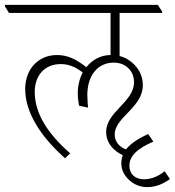

<svg xmlns="http://www.w3.org/2000/svg" viewBox="-46 -642 715 785"><path d="M220 5 241 -15C147 -97 96 -180 96 -266C96 -335 138 -380 202 -380C235 -380 261 -369 292 -346C280 -322 272 -293 272 -261C272 -239 275 -224 277 -210L314 -202C313 -218 311 -234 311 -253C311 -334 354 -386 419 -386C470 -386 502 -350 502 -306C502 -224 388 -186 388 -102C388 -73 401 -48 423 -29C433 -20 444 -13 456 -8C452 3 450 14 450 26C450 52 462 76 482 94C501 112 527 123 555 123C589 123 618 112 649 90L627 58C602 79 572 91 543 91C506 91 483 69 483 36C483 -5 516 -35 581 -63L560 -94C518 -75 488 -55 469 -31C440 -42 423 -64 423 -92C423 -163 538 -202 538 -294C538 -327 525 -356 502 -379C487 -394 467 -407 443 -413V-589H617V-595L599 -622H-26V-616L-9 -589H406V-417C367 -417 331 -398 307 -367C265 -401 229 -417 187 -417C112 -417 57 -361 57 -278C57 -181 121 -83 220 5Z"/></svg>

Font: Noto Serif Devanagari SemiCondensed ExtraLight
Style: Regular
Weight: 200
Width: 4
Designer: Universal Thirst, Indian Type Foundry and the Monotype Design Team
Foundry: Monotype Imaging Inc.
Version: Version 2.004